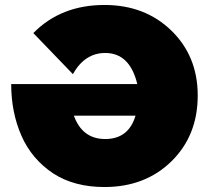

<svg xmlns="http://www.w3.org/2000/svg" viewBox="-20 -736 840 772"><path d="M400 16Q279 16 195 -38Q107.5 -96 66.2 -190.2Q25 -284.5 25 -398H532Q502 -523 403 -523Q321 -523 273 -438L114 -603Q225 -716 400 -716Q563 -716 669 -613Q775 -510 775 -352Q775 -191 669.5 -87.5Q564 16 400 16ZM403 -177Q497 -177 525 -271H277Q311 -177 403 -177Z"/></svg>

Font: Argentum Novus Black
Style: Regular
Weight: 900
Designer: Julieta Ulanovsky (font) & Cristiano Sobral (main changes)
Foundry: Julieta Ulanovsky (font) & Cristiano Sobral (main changes)
Version: Version 3.00;November 27, 2020;FontCreator 13.0.0.2655 64-bi